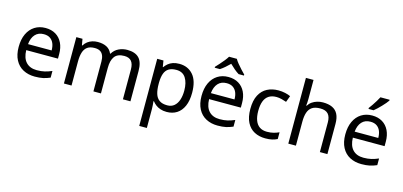

<svg xmlns="http://www.w3.org/2000/svg" viewBox="-81 -1335 4501 2144"><g transform="rotate(15 2170.0 -263.0)"><path d="M292 -546Q361 -546 410.5 -516Q460 -486 486.5 -431.5Q513 -377 513 -304V-251H146Q148 -160 192.5 -112.5Q237 -65 317 -65Q368 -65 407.5 -74.5Q447 -84 489 -102V-25Q448 -7 408 1.5Q368 10 313 10Q237 10 178.5 -21Q120 -52 87.5 -113.5Q55 -175 55 -264Q55 -352 84.5 -415Q114 -478 167.5 -512Q221 -546 292 -546ZM291 -474Q228 -474 191.5 -433.5Q155 -393 148 -321H421Q421 -367 407 -401Q393 -435 364.5 -454.5Q336 -474 291 -474Z M1237 -546Q1328 -546 1373 -499.5Q1418 -453 1418 -349V0H1331V-345Q1331 -408 1304.5 -440Q1278 -472 1222 -472Q1144 -472 1110.5 -427Q1077 -382 1077 -296V0H990V-345Q990 -387 978 -415.5Q966 -444 942 -458Q918 -472 880 -472Q826 -472 795 -449.5Q764 -427 750.5 -384Q737 -341 737 -278V0H649V-536H720L733 -463H738Q755 -491 779.5 -509.5Q804 -528 834 -537Q864 -546 896 -546Q958 -546 999.5 -524Q1041 -502 1060 -456H1065Q1092 -502 1138.5 -524Q1185 -546 1237 -546Z M1839 -546Q1938 -546 1998.5 -477Q2059 -408 2059 -269Q2059 -178 2031.5 -115.5Q2004 -53 1954.5 -21.5Q1905 10 1838 10Q1797 10 1765 -1Q1733 -12 1710.5 -29.5Q1688 -47 1672 -68H1666Q1668 -51 1670 -25Q1672 1 1672 20V240H1584V-536H1656L1668 -463H1672Q1688 -486 1710.5 -505Q1733 -524 1764.5 -535Q1796 -546 1839 -546ZM1823 -472Q1769 -472 1736 -451.5Q1703 -431 1688 -390Q1673 -349 1672 -286V-269Q1672 -203 1686 -157Q1700 -111 1733.5 -87Q1767 -63 1825 -63Q1874 -63 1905.5 -90Q1937 -117 1952.5 -163.5Q1968 -210 1968 -270Q1968 -362 1932.5 -417Q1897 -472 1823 -472Z M2406 -546Q2475 -546 2524.5 -516Q2574 -486 2600.5 -431.5Q2627 -377 2627 -304V-251H2260Q2262 -160 2306.5 -112.5Q2351 -65 2431 -65Q2482 -65 2521.5 -74.5Q2561 -84 2603 -102V-25Q2562 -7 2522 1.5Q2482 10 2427 10Q2351 10 2292.5 -21Q2234 -52 2201.5 -113.5Q2169 -175 2169 -264Q2169 -352 2198.5 -415Q2228 -478 2281.5 -512Q2335 -546 2406 -546ZM2405 -474Q2342 -474 2305.5 -433.5Q2269 -393 2262 -321H2535Q2535 -367 2521 -401Q2507 -435 2478.5 -454.5Q2450 -474 2405 -474ZM2443 -766Q2455 -744 2477.5 -716.5Q2500 -689 2524.5 -662.5Q2549 -636 2568 -617V-606H2506Q2480 -622 2452 -645.5Q2424 -669 2397 -696Q2370 -669 2343 -646Q2316 -623 2290 -606H2230V-617Q2249 -637 2272.5 -663Q2296 -689 2318 -716.5Q2340 -744 2353 -766Z M2978 10Q2907 10 2851.5 -19Q2796 -48 2764.5 -109Q2733 -170 2733 -265Q2733 -364 2766 -426Q2799 -488 2855.5 -517Q2912 -546 2984 -546Q3025 -546 3063 -537.5Q3101 -529 3125 -517L3098 -444Q3074 -453 3042 -461Q3010 -469 2982 -469Q2928 -469 2893 -446Q2858 -423 2841 -378Q2824 -333 2824 -266Q2824 -202 2841 -157Q2858 -112 2892 -89Q2926 -66 2977 -66Q3021 -66 3054.5 -75Q3088 -84 3116 -97V-19Q3089 -5 3056.5 2.5Q3024 10 2978 10Z M3331 -537Q3331 -518 3329.5 -498Q3328 -478 3326 -462H3332Q3349 -490 3375 -508Q3401 -526 3433 -535.5Q3465 -545 3499 -545Q3564 -545 3607.5 -524.5Q3651 -504 3673 -461Q3695 -418 3695 -349V0H3608V-343Q3608 -408 3579 -440Q3550 -472 3488 -472Q3428 -472 3394 -449.5Q3360 -427 3345.5 -383.5Q3331 -340 3331 -277V0H3243V-760H3331Z M4068 -546Q4137 -546 4186.5 -516Q4236 -486 4262.5 -431.5Q4289 -377 4289 -304V-251H3922Q3924 -160 3968.5 -112.5Q4013 -65 4093 -65Q4144 -65 4183.5 -74.5Q4223 -84 4265 -102V-25Q4224 -7 4184 1.5Q4144 10 4089 10Q4013 10 3954.5 -21Q3896 -52 3863.5 -113.5Q3831 -175 3831 -264Q3831 -352 3860.5 -415Q3890 -478 3943.5 -512Q3997 -546 4068 -546ZM4067 -474Q4004 -474 3967.5 -433.5Q3931 -393 3924 -321H4197Q4197 -367 4183 -401Q4169 -435 4140.5 -454.5Q4112 -474 4067 -474ZM4209 -756Q4200 -742 4183 -722Q4166 -702 4145.5 -680.5Q4125 -659 4104.5 -639.5Q4084 -620 4066 -606H4008V-618Q4023 -637 4040.5 -663Q4058 -689 4075 -716.5Q4092 -744 4103 -766H4209Z"/></g></svg>

Font: Noto Sans Kannada
Style: Regular
Weight: 400
Designer: Jelle Bosma - Monotype Design Team
Foundry: Monotype Imaging Inc.
Version: Version 2.003